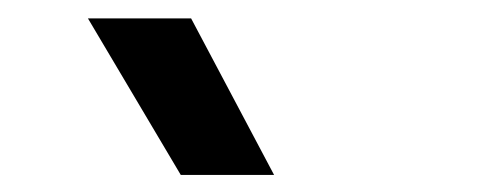

<svg xmlns="http://www.w3.org/2000/svg" viewBox="-20 -780 540 214"><path d="M181.5 -585 78 -759.5H193L285.5 -585Z"/></svg>

Font: Geologica Thin Cursive
Style: Regular
Weight: 400
Version: Version 1.010;gftools[0.9.28]